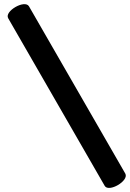

<svg xmlns="http://www.w3.org/2000/svg" viewBox="-20 -805 629 930"><path d="M120 -775C99 -808 -1 -750 20 -716L487 95C506 129 606 71 587 36Z"/></svg>

Font: Lilita 2
Style: Regular
Weight: 400
Designer: Juan Montoreano
Foundry: Juan Montoreano
Version: Version 2.001